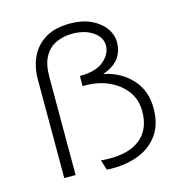

<svg xmlns="http://www.w3.org/2000/svg" viewBox="-104 -774 839 883"><g transform="rotate(-15 316.0 -333.0)"><path d="M326 14Q319 14 312 14Q305 14 297 13L282 -35Q294 -34 305 -33.5Q316 -33 327 -33Q389 -33 433 -52.5Q477 -72 500.5 -110Q524 -148 524 -205Q524 -260 494 -300.5Q464 -341 413.5 -364Q363 -387 301 -387H289V-435Q366 -435 403.5 -467.5Q441 -500 441 -540Q441 -579 402.5 -605.5Q364 -632 304 -632Q264 -632 229 -616.5Q194 -601 173 -565Q152 -529 152 -467V0H98V-469Q98 -529 120.5 -576.5Q143 -624 189 -652Q235 -680 306 -680Q364 -680 406 -660.5Q448 -641 471 -609Q494 -577 494 -541Q494 -500 472 -468Q450 -436 395 -416Q475 -400 526.5 -344.5Q578 -289 578 -205Q578 -130 544.5 -81.5Q511 -33 454 -9.5Q397 14 326 14Z"/></g></svg>

Font: Atkinson Hyperlegible Mono ExtraLight
Style: Regular
Weight: 200
Monospace: yes
Designer: Elliott Scott, Megan Eiswerth, Linus Boman, Theodore Petrosky, Letters from Sweden
Foundry: Applied Design Works, Letters from Sweden
Version: Version 2.001